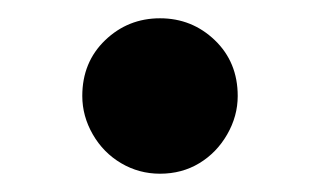

<svg xmlns="http://www.w3.org/2000/svg" viewBox="-20 -380 350 210"><path d="M155 -190Q132 -190 112.5 -201.5Q93 -213 81.5 -233Q70 -253 70 -275Q70 -312 95 -336Q120 -360 155 -360Q190 -360 215 -336Q240 -312 240 -275Q240 -253 228.5 -233Q217 -213 198 -201.5Q179 -190 155 -190Z"/></svg>

Font: Golos Text SemiBold
Style: Regular
Weight: 600
Designer: A.Korolkova, Vitaly Kuzmin
Foundry: ParaType Ltd
Version: Version 2.004